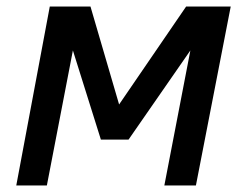

<svg xmlns="http://www.w3.org/2000/svg" viewBox="-20 -570 759 590"><path d="M30 0H124L204 -415L290 -141H375L565 -415L485 0H582L689 -550H552L346 -249L258 -550H133Z"/></svg>

Font: Cambay Devanagari
Style: Bold Italic
Weight: 700
Designer: Pooja Saxena
Foundry: Pooja Saxena
Version: Version 1.005;PS 001.005;hotconv 1.0.70;makeotf.lib2.5.58329